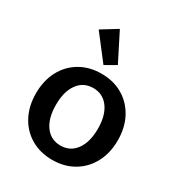

<svg xmlns="http://www.w3.org/2000/svg" viewBox="-191 -930 988 1066"><g transform="rotate(30 302.5 -397.0)"><path d="M302.7 12.2Q225.1 12.2 165.8 -22.7Q106.4 -57.6 73.5 -119.9Q40.5 -182.1 40.5 -263.7Q40.5 -345.2 73.5 -407.5Q106.4 -469.7 165.8 -504.6Q225.1 -539.6 302.7 -539.6Q380.4 -539.6 439.5 -504.6Q498.5 -469.7 531.7 -407.5Q564.9 -345.2 564.9 -263.7Q564.9 -182.1 531.7 -119.9Q498.5 -57.6 439.2 -22.7Q379.9 12.2 302.7 12.2ZM302.7 -79.6Q364.7 -79.6 400.9 -129.2Q437 -178.7 437 -263.7Q437 -349.1 400.9 -398.4Q364.7 -447.8 302.7 -447.8Q240.2 -447.8 204.3 -398.4Q168.5 -349.1 168.5 -263.7Q168.5 -178.7 204.3 -129.2Q240.2 -79.6 302.7 -79.6ZM286.6 -586.4 165 -744.1 265.1 -805.7 356 -626Z"/></g></svg>

Font: Schibsted Grotesk SemiBold
Style: Regular
Weight: 600
Designer: Bakken & Baeck AS, Henrik Kongsvoll
Foundry: Schibsted ASA
Version: Version 1.100;gftools[0.9.25]